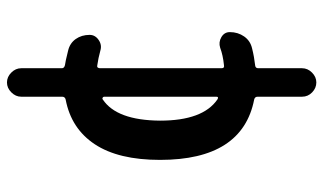

<svg xmlns="http://www.w3.org/2000/svg" viewBox="-205 -525 910 540"><g transform="rotate(-90 250.0 -255.0)"><path d="M240.2 -420.9Q181.6 -381.8 180.7 -259.8Q180.7 -139.6 240.2 -98.6Q248 -93.8 248 -101.6V-417Q248 -419.9 245.1 -421.4Q242.2 -422.9 240.2 -420.9ZM240.2 4.9Q70.3 -28.3 70.3 -259.8Q70.3 -377 114.3 -443.4Q158.2 -509.8 240.2 -525.4Q248 -527.3 248 -535.2V-650.4Q248 -666 260.3 -678.2Q272.5 -690.4 288.1 -690.4Q303.7 -690.4 315.9 -678.2Q328.1 -666 328.1 -650.4V-536.1Q328.1 -529.3 336.9 -527.3Q345.7 -526.4 377 -518.6Q398.4 -513.7 410.2 -497.1Q421.9 -480.5 421.9 -458Q421.9 -442.4 407.7 -432.6Q393.6 -422.9 377.9 -427.7Q356.4 -433.6 335.9 -436.5Q332 -437.5 330.1 -435.1Q328.1 -432.6 328.1 -428.7V-86.9Q328.1 -78.1 336.9 -80.1Q365.2 -83 385.7 -90.8Q401.4 -95.7 415.5 -87.4Q429.7 -79.1 429.7 -63.5Q429.7 -41 417.5 -23.4Q405.3 -5.9 383.8 -1Q360.4 4.9 335 7.8Q328.1 8.8 328.1 16.6V139.6Q328.1 155.3 315.9 167.5Q303.7 179.7 288.1 179.7Q272.5 179.7 260.3 168Q248 156.2 248 139.6V14.6Q248 6.8 240.2 4.9Z"/></g></svg>

Font: Rounded Mgen+ 2m medium
Style: Regular
Weight: 500
Designer: [Source Han Sans]
Ryoko NISHIZUKA  (kana & ideographs); Paul D. Hunt (Latin, Greek & Cyrillic); Wenlong ZHANG  (bopomofo
Version: Version 1.059.20150602